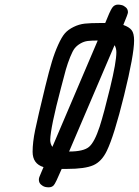

<svg xmlns="http://www.w3.org/2000/svg" viewBox="-20 -718 596 825"><path d="M120.1 -65.9Q120.1 -106 131.1 -159.4Q142.1 -212.9 174.8 -347.2Q190.9 -413.1 202.9 -452.6Q214.8 -492.2 230 -525.6Q245.1 -559.1 259 -575Q272.9 -590.8 296.4 -602.3Q319.8 -613.8 344.5 -616.5Q369.1 -619.1 409.2 -619.1H432.1Q452.1 -669.9 461.7 -684.1Q471.2 -698.2 486.8 -698.2Q494.6 -698.2 503.4 -696Q512.2 -693.8 521 -686Q529.8 -678.2 529.8 -665Q529.8 -658.2 509.8 -610.8Q534.7 -602.1 545.4 -588.6Q556.2 -575.2 556.2 -543.9Q556.2 -482.9 513.2 -308.3Q470.2 -133.8 439 -69.8Q417 -23.9 381.1 -8.1Q345.2 7.8 268.1 7.8H245.1Q218.3 70.8 210.9 78.1Q203.1 86.9 189 86.9Q181.2 86.9 173.1 85Q165 83 156 75Q147 66.9 147 54.2Q147 49.3 148.9 43.2Q150.9 37.1 156.5 24.7Q162.1 12.2 167 0Q120.1 -14.2 120.1 -65.9ZM195.8 -116.2Q195.8 -100.1 205.1 -86.9L399.9 -543.9Q374 -543.9 357.4 -542Q340.8 -540 325.4 -531Q310.1 -522 301 -510.5Q292 -499 281.5 -472.9Q271 -446.8 262.9 -418.9Q254.9 -391.1 242.2 -340.8Q196.8 -169.4 195.8 -116.2ZM276.9 -66.9Q338.9 -66.9 362.5 -86.9Q386.2 -106.9 408.2 -173.8Q426.3 -230 453.1 -340.6Q480 -451.2 480 -493.2Q480 -511.2 472.2 -523.9Z"/></svg>

Font: CMU Typewriter Text
Style: BoldItalic
Weight: 700
Italic angle: -14.04°
Version: Version 0.7.0